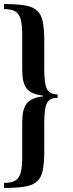

<svg xmlns="http://www.w3.org/2000/svg" viewBox="-27 -807 359 950"><path d="M-7 123V98Q29 98 48.5 86.5Q68 75 75.5 46.5Q83 18 83 -32V-204Q83 -266 105 -294.5Q127 -323 185 -330V-334Q127 -341 105 -369Q83 -397 83 -459V-632Q83 -683 75.5 -711Q68 -739 48.5 -750.5Q29 -762 -7 -762V-787Q58 -787 97.5 -780Q137 -773 157.5 -753.5Q178 -734 185 -698Q192 -662 192 -605V-462Q192 -392 205.5 -366Q219 -340 258 -340V-323Q219 -323 205.5 -297.5Q192 -272 192 -201V-59Q192 -2 185 34Q178 70 157.5 89.5Q137 109 97.5 116Q58 123 -7 123Z"/></svg>

Font: Libre Bodoni
Style: Regular
Weight: 400
Designer: Pablo Impallari, Rodrigo Fuenzalida
Foundry: Impallari Type
Version: Version 2.005;gftools[0.9.23]